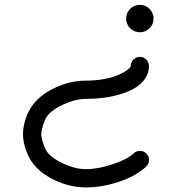

<svg xmlns="http://www.w3.org/2000/svg" viewBox="-20 -559 744 809"><path d="M530.8 -280.8Q530.8 -296.4 542.2 -307.9Q553.7 -319.3 569.3 -319.3Q585 -319.3 596.3 -308Q607.7 -296.6 607.7 -280.8Q607.7 -252 591.9 -228.4Q576.2 -204.8 550 -189.1Q523.9 -173.3 489.1 -162.6Q454.3 -151.9 417.4 -147.1Q380.4 -142.3 341.6 -142.3Q297.6 -142.3 246.8 -118.8Q196 -95.2 176.5 -66.7Q168.7 -54.7 161.3 -30.9Q153.8 -7.1 153.8 5.9Q153.8 18.8 161.3 42.5Q168.7 66.2 176.5 78.1Q196 106.7 246.8 130.2Q297.6 153.8 341.6 153.8Q392.8 153.8 455 132.9Q517.1 112.1 543 87.4Q554.4 76.4 570.4 76.8Q586.4 77.1 597.4 88.6Q608.4 100.1 607.9 116Q607.4 131.8 595.9 142.8Q555.4 181.6 483.2 206.2Q410.9 230.7 341.6 230.7Q274.7 230.7 209.4 199.5Q144 168.2 112.1 119.9Q96.2 96.2 86.5 64.9Q76.9 33.7 76.9 5.9Q76.9 -22 86.5 -53.3Q96.2 -84.7 112.1 -108.4Q144 -156.7 209.4 -188Q274.7 -219.2 341.6 -219.2Q378.7 -219.2 411.5 -224.7Q444.3 -230.2 465.3 -238Q486.3 -245.8 501.8 -254.8Q517.3 -263.7 524 -270.5Q530.8 -277.3 530.8 -280.8ZM610.1 -439.9Q593.3 -423.1 569.3 -423.1Q545.4 -423.1 528.4 -439.9Q511.5 -456.8 511.5 -480.7Q511.5 -504.6 528.4 -521.6Q545.4 -538.6 569.3 -538.6Q593.3 -538.6 610.1 -521.6Q627 -504.6 627 -480.7Q627 -456.8 610.1 -439.9Z"/></svg>

Font: Tecnico
Style: Grueso
Weight: 700
Version: Version 1.3